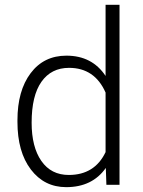

<svg xmlns="http://www.w3.org/2000/svg" viewBox="-20 -770 596 800"><path d="M52.7 -262.2V-269Q52.7 -392.1 107.7 -465.1Q162.6 -538.1 256.8 -538.1Q363.8 -538.1 419.9 -453.6V-750H478V0H423.3L420.9 -70.3Q364.7 9.8 255.9 9.8Q164.6 9.8 108.6 -63.7Q52.7 -137.2 52.7 -262.2ZM111.8 -258.8Q111.8 -157.7 152.3 -99.4Q192.9 -41 266.6 -41Q374.5 -41 419.9 -136.2V-384.3Q374.5 -487.3 267.6 -487.3Q193.8 -487.3 152.8 -429.4Q111.8 -371.6 111.8 -258.8Z"/></svg>

Font: Roboto Light
Style: Regular
Weight: 300
Designer: Google
Version: Version 2.137; 2017